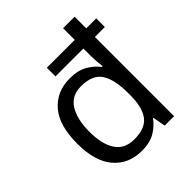

<svg xmlns="http://www.w3.org/2000/svg" viewBox="-210 -894 1037 1037"><g transform="rotate(-45 308.5 -375.0)"><path d="M275 10Q175 10 115 -59.5Q55 -129 55 -265Q55 -405 115.5 -474Q176 -543 275 -543Q338 -543 377.5 -520Q417 -497 442 -464H448Q446 -477 444 -502.5Q442 -528 442 -544V-605H229V-671H442V-760H530V-671H606V-605H530V0H458L445 -72H441Q417 -38 377 -14Q337 10 275 10ZM290 -63Q374 -63 408.5 -109Q443 -155 443 -248V-265Q443 -366 410 -418Q377 -470 288 -470Q217 -470 182 -415Q147 -360 147 -264Q147 -168 182 -115.5Q217 -63 290 -63Z"/></g></svg>

Font: Noto Sans Pahawh Hmong
Style: Regular
Weight: 400
Designer: Monotype Design Team
Foundry: Monotype Imaging Inc.
Version: Version 2.001; ttfautohint (v1.8.4.7-5d5b)